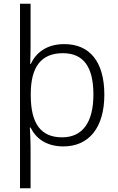

<svg xmlns="http://www.w3.org/2000/svg" viewBox="-20 -780 639 1036"><path d="M543 -269C543 -448 463 -542 327 -542C229 -542 173 -493 146 -435H143C144 -460 145 -505 145 -531V-760H88V236H145V15C145 -16 143 -62 141 -92H145C172 -36 227 10 322 10C458 10 543 -89 543 -269ZM484 -270C484 -119 425 -39 315 -39C199 -39 146 -115 146 -266V-277C147 -416 200 -493 319 -493C430 -493 484 -420 484 -270Z"/></svg>

Font: Noto Sans Ethiopic Light
Style: Regular
Weight: 300
Designer: Monotype Design Team
Foundry: Monotype Imaging Inc.
Version: Version 2.102